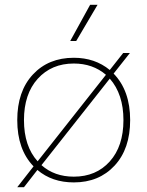

<svg xmlns="http://www.w3.org/2000/svg" viewBox="-20 -751 615 801"><path d="M387 -731 298 -580H273L356 -731ZM454 -444Q523 -373 523 -250Q523 -130 458 -60Q393 10 288 10Q197 10 136 -42L80 30H52L120 -57Q52 -127 52 -250Q52 -370 117 -440Q182 -510 288 -510Q376 -510 438 -459L494 -530H522ZM137 -78 422 -439Q367 -486 288 -486Q195 -486 137.5 -422.5Q80 -359 80 -250Q80 -141 137 -78ZM288 -14Q381 -14 438 -77.5Q495 -141 495 -250Q495 -358 438 -423L153 -62Q207 -14 288 -14Z"/></svg>

Font: Elaine Sans ExtraLight
Style: Regular
Weight: 275
Designer: Wei Huang
Foundry: Wei Huang
Version: Version 2.001;December 24, 2019;FontCreator 12.0.0.2547 64-b